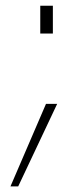

<svg xmlns="http://www.w3.org/2000/svg" viewBox="-20 -491 280 670"><path d="M16.5 159.5H43.5L179.5 -128.5H140.5ZM120.5 -374H164.5V-471H120.5Z"/></svg>

Font: HK Grotesk ExtraLight
Style: Regular
Weight: 200
Designer: Alfredo Marco Pradil
Foundry: Hanken Design Co.
Version: Version 3.001;FEAKit 1.0